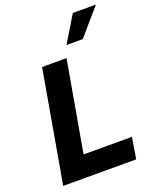

<svg xmlns="http://www.w3.org/2000/svg" viewBox="-162 -986 870 1078"><g transform="rotate(-20 273.0 -447.0)"><path d="M25 0 142 -668H288L193 -127H482L461 0ZM313 -737 408 -894H546L410 -737Z"/></g></svg>

Font: Gantari
Style: Bold Italic
Weight: 700
Italic angle: -10°
Designer: Anugrah Pasau
Foundry: Lafontype
Version: Version 1.000; ttfautohint (v1.8.4.7-5d5b)